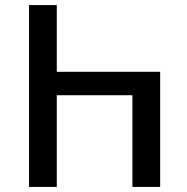

<svg xmlns="http://www.w3.org/2000/svg" viewBox="-20 -734 733 754"><path d="M94 0H203V-360H500V0H609V-452H203V-714H94Z"/></svg>

Font: Noto Sans Georgian Medium
Style: Regular
Weight: 500
Designer: Monotype Design Team, Akaki Razmadze
Foundry: Google LLC
Version: Version 2.005